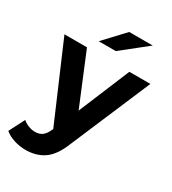

<svg xmlns="http://www.w3.org/2000/svg" viewBox="-234 -868 1065 1188"><g transform="rotate(30 298.0 -274.5)"><path d="M606 -538 363 33Q326 126 271.5 164Q217 202 140 202Q98 202 57 189Q16 176 -10 153L47 42Q65 58 88.5 67Q112 76 135 76Q167 76 187 60.5Q207 45 223 9L225 4L-8 -538H153L304 -173L456 -538ZM332 -751H500L319 -607H197Z"/></g></svg>

Font: CMG Sans
Style: Bold
Weight: 700
Designer: Julieta Ulanovsky
Foundry: Julieta Ulanovsky
Version: Version 7.200